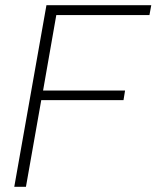

<svg xmlns="http://www.w3.org/2000/svg" viewBox="-20 -720 603 740"><path d="M35 0 159 -700H563L556 -662H197L146 -371H462L456 -334H139L80 0Z"/></svg>

Font: DM Sans 9pt ExtraLight
Style: Italic
Weight: 250
Italic angle: -10°
Version: Version 4.004;gftools[0.9.30]